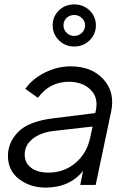

<svg xmlns="http://www.w3.org/2000/svg" viewBox="-20 -839 560 871"><path d="M317 -819Q358 -819 386.5 -791.5Q415 -764 415 -724Q415 -684 386.5 -656Q358 -628 317 -628Q276 -628 247.5 -656Q219 -684 219 -724Q219 -764 247 -791.5Q275 -819 317 -819ZM317 -771Q296 -771 282 -757.5Q268 -744 268 -724Q268 -704 282.5 -690Q297 -676 317 -676Q337 -676 351.5 -690Q366 -704 366 -724Q366 -743 351.5 -757Q337 -771 317 -771ZM301 -538Q396 -538 449.5 -479Q503 -420 484 -332L414 0H344L357 -64Q296 12 187 12Q117 12 66.5 -26.5Q16 -65 16 -132Q16 -193 62.5 -240.5Q109 -288 219 -302L412 -326L415 -339Q427 -397 390.5 -432.5Q354 -468 292 -468Q205 -468 152 -395L95 -436Q126 -481 183 -509.5Q240 -538 301 -538ZM200 -56Q270 -56 322 -99.5Q374 -143 389 -214L400 -265L224 -245Q164 -238 128 -209Q92 -180 92 -138Q92 -100 121 -78Q150 -56 200 -56Z"/></svg>

Font: Plus Jakarta Display Light
Style: Italic
Weight: 300
Italic angle: -12°
Designer: Gumpita Rahayu
Foundry: Tokotype Studio
Version: Version 1.000;hotconv 1.0.109;makeotfexe 2.5.65596